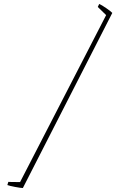

<svg xmlns="http://www.w3.org/2000/svg" viewBox="-20 -840 585 966"><path d="M545 -775 95 106Q85 106 56 100.5Q27 95 17 91L22 75Q28 76 81 76L514 -764Q477 -801 472 -805L479 -820Q490 -816 514.5 -799Q539 -782 545 -775Z"/></svg>

Font: Monsieur La Doulaise
Style: Regular
Weight: 400
Designer: Alejandro Paul
Foundry: Alejandro Paul
Version: Version 1.000